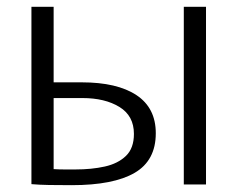

<svg xmlns="http://www.w3.org/2000/svg" viewBox="-20 -540 697 562"><path d="M190 2Q151 2 123 1.5Q95 1 72 -1V-520H137V-299H219Q323 -299 379.5 -261.5Q436 -224 436 -150Q436 -70 374 -34Q312 2 190 2ZM518 0V-520H583V0ZM201 -44Q248 -44 286.5 -52.5Q325 -61 348.5 -83.5Q372 -106 372 -148Q372 -201 329.5 -227Q287 -253 221 -253H137V-45Q152 -44 168 -44Q184 -44 201 -44Z"/></svg>

Font: Murecho Light
Style: Regular
Weight: 300
Designer: Neil Summerour
Foundry: Positype
Version: Version 1.010; ttfautohint (v1.8.3)